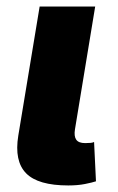

<svg xmlns="http://www.w3.org/2000/svg" viewBox="-20 -566 363 589"><path d="M189.5 2.9Q96.7 2.9 60.1 -34.4Q23.4 -71.8 36.1 -149.9L101.6 -545.9H272L210 -169.4Q206.5 -147.9 213.9 -137.5Q221.2 -127 241.2 -127Q252 -127 258.3 -127.7Q264.6 -128.4 268.6 -130.4L274.4 -9.8Q262.7 -5.9 240.5 -1.5Q218.3 2.9 189.5 2.9Z"/></svg>

Font: Inter ExtraBold
Style: Italic
Weight: 800
Italic angle: -9.3988°
Designer: Rasmus Andersson
Foundry: rsms
Version: Version 4.001;git-66647c0bb